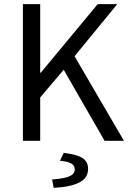

<svg xmlns="http://www.w3.org/2000/svg" viewBox="-20 -676 619 922"><path d="M90 0V-656H173V-327H176L449 -656H543L338 -406L575 0H482L286 -341L173 -208V0ZM238 226 230 186Q293 181 316 169.5Q339 158 339 138Q339 118 321 108.5Q303 99 268 96L286 58Q351 66 377 83.5Q403 101 403 135Q403 179 360.5 200.5Q318 222 238 226Z"/></svg>

Font: Processing Sans Pro
Style: Regular
Weight: 400
Designer: Paul D. Hunt
Foundry: Adobe Systems Incorporated
Version: Version 2.020;PS 2.000;hotconv 1.0.86;makeotf.lib2.5.63406